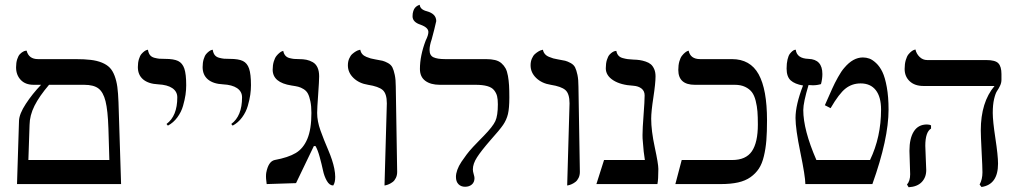

<svg xmlns="http://www.w3.org/2000/svg" viewBox="-20 -766 4229 799"><path d="M184.1 -413.1Q143.6 -365.7 123.5 -325.7Q103.5 -285.6 103 -246.1L98.1 -100.1H435.1L431.2 -231Q428.7 -306.6 419.2 -344.7Q409.7 -382.8 389.6 -397.9Q369.6 -413.1 330.1 -413.1ZM50.8 0 59.1 -263.2Q60.1 -292 87.4 -333.7Q114.7 -375.5 150.9 -413.1H120.1Q85.4 -413.1 66.2 -433.6Q46.9 -454.1 46.9 -485.8Q46.9 -504.9 51.5 -519.3Q56.2 -533.7 62.5 -540.3Q68.8 -546.9 75.2 -550.5Q81.5 -554.2 85.9 -554.7L90.8 -555.2Q99.6 -520 138.2 -520H293.9Q331.5 -520 357.7 -516.8Q383.8 -513.7 404.1 -505.4Q424.3 -497.1 436.5 -484.6Q448.7 -472.2 456.8 -450.9Q464.8 -429.7 468.3 -404.3Q471.7 -378.9 473.1 -340.8L483.9 0Z M678.7 -243.2 672.9 -250Q717.8 -283.2 717.8 -360.8Q717.8 -385.3 696.8 -399.4Q676.3 -413.1 638.7 -415Q597.7 -417 575.7 -435.5Q553.7 -454.1 553.7 -486.8Q553.7 -505.4 558.1 -519.8Q562.5 -534.2 568.6 -541.3Q574.7 -548.3 580.8 -552.7Q586.9 -557.1 591.3 -558.1L595.7 -559.1Q597.7 -545.4 604 -537.1Q610.4 -528.8 622.3 -525.6Q634.3 -522.5 642.8 -521.7Q651.4 -521 667 -521Q703.1 -521 721.2 -512.2Q739.3 -503.4 747.1 -480.5Q754.9 -457.5 754.9 -411.1Q754.9 -392.1 752 -371.6Q749 -351.1 741.7 -325.4Q734.4 -299.8 718 -277.6Q701.7 -255.4 678.7 -243.2Z M948.2 -243.2 942.4 -250Q987.3 -283.2 987.3 -360.8Q987.3 -385.3 966.3 -399.4Q945.8 -413.1 908.2 -415Q867.2 -417 845.2 -435.5Q823.2 -454.1 823.2 -486.8Q823.2 -505.4 827.6 -519.8Q832 -534.2 838.1 -541.3Q844.2 -548.3 850.3 -552.7Q856.4 -557.1 860.8 -558.1L865.2 -559.1Q867.2 -545.4 873.5 -537.1Q879.9 -528.8 891.8 -525.6Q903.8 -522.5 912.4 -521.7Q920.9 -521 936.5 -521Q972.7 -521 990.7 -512.2Q1008.8 -503.4 1016.6 -480.5Q1024.4 -457.5 1024.4 -411.1Q1024.4 -392.1 1021.5 -371.6Q1018.6 -351.1 1011.2 -325.4Q1003.9 -299.8 987.5 -277.6Q971.2 -255.4 948.2 -243.2Z M1299.8 -295.9Q1299.8 -261.7 1313.7 -222.9Q1327.6 -184.1 1346.2 -141.1Q1364.3 -98.6 1371.1 -64.9Q1375 -44.9 1375 -29.8Q1375 -6.3 1366.7 5.9Q1351.1 5.9 1340.1 -13.4Q1329.1 -32.7 1324 -57.4Q1318.8 -82 1310.5 -112.3Q1302.2 -142.6 1293 -158.2H1286.1L1211.9 -3.9L1089.8 0Q1089.8 -2 1088.4 -12.2Q1086.9 -22.5 1086.9 -30.8Q1086.9 -41 1087.9 -46.9Q1096.7 -94.2 1123 -100.1Q1179.2 -110.4 1210.7 -129.2Q1242.2 -147.9 1259 -188Q1275.9 -228 1275.9 -295.9Q1275.9 -324.2 1271.7 -344.2Q1267.6 -364.3 1261.5 -376Q1255.4 -387.7 1243.7 -395Q1231.9 -402.3 1221.2 -405Q1210.4 -407.7 1192.9 -410.2Q1114.7 -422.4 1114.7 -476.1Q1114.7 -495.1 1119.4 -510.3Q1124 -525.4 1130.4 -533.2Q1136.7 -541 1143.1 -546.1Q1149.4 -551.3 1153.8 -552.7L1158.7 -554.2Q1161.1 -542 1167.7 -534.4Q1174.3 -526.9 1185.3 -524.2Q1196.3 -521.5 1203.6 -520.8Q1210.9 -520 1224.1 -520Q1241.7 -520 1255.1 -517.3Q1268.6 -514.6 1281.5 -507.3Q1294.4 -500 1301.3 -485.1Q1308.1 -470.2 1308.1 -448.2Q1308.1 -429.7 1304 -372.3Q1299.8 -314.9 1299.8 -295.9Z M1580.1 5.9 1589.8 -335.9Q1589.8 -376.5 1572.3 -391.6Q1555.2 -406.2 1511.7 -413.1Q1474.6 -418.9 1451.2 -441.4Q1427.7 -463.9 1427.7 -494.1Q1427.7 -509.8 1433.1 -522.2Q1438.5 -534.7 1446 -541.3Q1453.6 -547.9 1460.9 -552.2Q1468.3 -556.6 1473.6 -557.6L1479 -559.1Q1481 -548.8 1487.3 -541.3Q1493.7 -533.7 1504.6 -529.3Q1515.6 -524.9 1522.5 -522.9Q1529.3 -521 1541 -519Q1561.5 -515.6 1571.5 -513.2Q1581.5 -510.7 1594.5 -503.7Q1607.4 -496.6 1613 -485.4Q1618.7 -474.1 1622.8 -454.3Q1627 -434.6 1627 -405.8L1632.8 -50.8Q1632.8 -36.6 1627.4 -25.6Q1622.1 -14.6 1614.3 -8.8Q1606.4 -2.9 1598.6 0.5Q1590.8 3.9 1585.4 4.9Z M1767.6 -558.1Q1767.6 -535.2 1783.9 -527.6Q1800.3 -520 1832.5 -520H2002.4Q2024.4 -520 2040.3 -516.1Q2056.2 -512.2 2066.9 -502.7Q2077.6 -493.2 2084 -481.4Q2090.3 -469.7 2093.8 -450.2Q2097.2 -430.7 2098.4 -410.9Q2099.6 -391.1 2099.6 -360.8Q2099.6 -315.4 2093.8 -291.3Q2087.9 -267.1 2073.7 -246.3Q2059.6 -225.6 2020.5 -182.1Q1982.4 -138.2 1965.1 -111.3Q1947.8 -84.5 1947.8 -61Q1947.8 -52.7 1951.2 -41.5Q1954.6 -30.3 1954.6 -24.9Q1954.6 -7.8 1943.6 1.7Q1932.6 11.2 1915.5 11.2Q1898.4 11.2 1887.9 0.5Q1877.4 -10.3 1877.4 -29.8Q1877.4 -43.5 1883.1 -59.3Q1888.7 -75.2 1900.4 -92.8L1921.9 -123Q1931.6 -136.2 1949 -155Q1966.3 -173.8 1972.7 -179.7L1993.7 -201.2Q2030.8 -239.3 2041.3 -262Q2051.8 -284.7 2051.8 -332Q2051.8 -352.5 2048.6 -365.7Q2045.4 -378.9 2036.1 -390.6Q2026.9 -402.3 2007.6 -407.7Q1988.3 -413.1 1958.5 -413.1H1810.5Q1772 -413.1 1749.8 -429.7Q1727.5 -446.3 1727.5 -479Q1727.5 -534.2 1751.5 -597.2Q1762.7 -619.6 1762.7 -632.8Q1762.7 -651.4 1730.5 -663.1Q1696.8 -673.8 1696.8 -698.2Q1696.8 -710.9 1700 -720.2Q1703.1 -729.5 1707.5 -734.1Q1711.9 -738.8 1716.1 -741.5Q1720.2 -744.1 1723.6 -745.1L1726.6 -746.1Q1728.5 -726.1 1756.3 -719.2Q1795.4 -708.5 1795.4 -678.2Q1795.4 -675.8 1786.9 -642.1Q1778.3 -608.4 1776.4 -602.1Q1767.6 -576.7 1767.6 -558.1Z M2340.3 5.9 2350.1 -335.9Q2350.1 -376.5 2332.5 -391.6Q2315.4 -406.2 2272 -413.1Q2234.9 -418.9 2211.4 -441.4Q2188 -463.9 2188 -494.1Q2188 -509.8 2193.4 -522.2Q2198.7 -534.7 2206.3 -541.3Q2213.9 -547.9 2221.2 -552.2Q2228.5 -556.6 2233.9 -557.6L2239.3 -559.1Q2241.2 -548.8 2247.6 -541.3Q2253.9 -533.7 2264.9 -529.3Q2275.9 -524.9 2282.7 -522.9Q2289.6 -521 2301.3 -519Q2321.8 -515.6 2331.8 -513.2Q2341.8 -510.7 2354.7 -503.7Q2367.7 -496.6 2373.3 -485.4Q2378.9 -474.1 2383.1 -454.3Q2387.2 -434.6 2387.2 -405.8L2393.1 -50.8Q2393.1 -36.6 2387.7 -25.6Q2382.3 -14.6 2374.5 -8.8Q2366.7 -2.9 2358.9 0.5Q2351.1 3.9 2345.7 4.9Z M2689.9 -272Q2689.9 -222.2 2704.8 -153.1Q2719.7 -84 2719.7 -63Q2719.7 -19 2715.8 0H2461.9L2493.7 -100.1H2663.6Q2658.2 -130.9 2654.8 -181.2Q2653.8 -188 2653.8 -204.1Q2653.8 -230.5 2658.2 -287.8Q2662.6 -345.2 2662.6 -369.1Q2662.6 -387.2 2649.7 -397.5Q2636.7 -407.7 2615.7 -409.2Q2563 -412.1 2532 -431.9Q2501 -451.7 2501 -481.9Q2501 -502 2505.6 -516.8Q2510.3 -531.7 2516.6 -538.6Q2522.9 -545.4 2529.3 -549.3Q2535.6 -553.2 2540.5 -553.7L2544.9 -554.2Q2546.9 -542.5 2553.5 -534.9Q2560.1 -527.3 2572 -524.2Q2584 -521 2591.8 -520Q2599.6 -519 2614.7 -518.1Q2630.9 -517.6 2642.3 -515.9Q2653.8 -514.2 2667 -509.8Q2680.2 -505.4 2688.5 -498.3Q2696.8 -491.2 2702.4 -478.5Q2708 -465.8 2708 -448.2Q2708 -419.9 2699 -360.6Q2689.9 -301.3 2689.9 -272Z M3133.8 -248Q3133.8 -279.8 3132.1 -301.8Q3130.4 -323.7 3124.8 -346.4Q3119.1 -369.1 3108.9 -382.6Q3098.6 -396 3080.8 -404.5Q3063 -413.1 3037.6 -413.1H2871.6Q2802.7 -413.1 2802.7 -475.1Q2802.7 -495.1 2807.1 -510.5Q2811.5 -525.9 2817.9 -533.9Q2824.2 -542 2830.6 -547.1Q2836.9 -552.2 2841.3 -553.7L2845.7 -555.2Q2853 -520 2893.6 -520H3025.9Q3102.1 -520 3137 -457Q3171.9 -394 3171.9 -265.1Q3171.9 -216.8 3169.2 -182.4Q3166.5 -147.9 3158.9 -116.2Q3151.4 -84.5 3137.9 -64.2Q3124.5 -43.9 3103.3 -28.8Q3082 -13.7 3051.5 -6.8Q3021 0 2979.5 0H2790.5L2816.9 -100.1H3026.9Q3084 -100.1 3108.9 -136.5Q3133.8 -172.9 3133.8 -248Z M3321.8 -410.2Q3287.6 -416 3270.5 -431.4Q3253.4 -446.8 3253.4 -481Q3253.4 -502.4 3257.3 -518.6Q3261.2 -534.7 3266.8 -542Q3272.5 -549.3 3278.1 -553.7Q3283.7 -558.1 3287.6 -558.6L3291.5 -559.1Q3295.9 -522.5 3344.7 -521Q3402.3 -519 3402.3 -458Q3402.3 -437.5 3396.5 -416Q3380.4 -411.1 3362.8 -411.1Q3359.9 -411.1 3353.8 -411.6Q3347.7 -412.1 3344.7 -412.1Q3322.8 -339.4 3322.8 -308.1Q3322.8 -225.6 3377.4 -100.1H3600.6Q3646.5 -195.8 3646.5 -310.1Q3646.5 -362.8 3624.5 -390.9Q3602.5 -418.9 3561.5 -418.9Q3525.9 -418.9 3498.8 -397.7Q3471.7 -376.5 3436.5 -315.9L3412.6 -328.1L3443.4 -397.5Q3453.1 -419.4 3467.3 -444.8Q3481.4 -470.2 3493.7 -483.9Q3529.8 -526.9 3570.8 -526.9Q3585 -526.9 3597.9 -522.2Q3610.8 -517.6 3626 -503.4Q3641.1 -489.3 3652.1 -466.6Q3663.1 -443.8 3670.4 -403.3Q3677.7 -362.8 3677.7 -310.1Q3677.7 -188 3610.4 0H3331.5Q3331.1 -32.7 3310.8 -131.1Q3290.5 -229.5 3290.5 -274.9Q3290.5 -329.6 3321.8 -410.2Z M3830.6 -159.2Q3830.6 -149.4 3832.5 -108.4Q3834.5 -67.4 3834.5 -58.1Q3834.5 -27.8 3815.7 -8.3Q3796.9 11.2 3761.2 13.2L3754.4 2Q3767.6 -12.7 3767.6 -41Q3767.6 -49.8 3766.1 -89.1Q3764.6 -128.4 3764.6 -138.2Q3764.6 -190.4 3783 -219.2Q3801.3 -248 3837.4 -248Q3848.1 -248 3854.5 -244.1V-231Q3830.6 -216.3 3830.6 -159.2ZM4111.3 -295.9Q4111.3 -262.7 4122.3 -190.4Q4133.3 -118.2 4133.3 -85Q4133.3 2 4064.5 12.2L4056.6 2Q4068.4 -19.5 4068.4 -48.8Q4068.4 -69.8 4064.9 -136Q4061.5 -202.1 4061.5 -223.1Q4061.5 -340.8 4118.7 -408.2H3823.2Q3786.6 -408.2 3765.6 -428Q3744.6 -447.8 3744.6 -479Q3744.6 -500 3749.3 -515.9Q3753.9 -531.7 3760.5 -539.8Q3767.1 -547.9 3773.7 -552.7Q3780.3 -557.6 3784.7 -558.6L3789.6 -560.1Q3793.5 -542 3806.9 -529.1Q3820.3 -516.1 3838.4 -516.1H4084.5Q4122.1 -516.1 4134.8 -502.4Q4147.5 -488.8 4147.5 -458V-434.1Q4147.5 -421.4 4141.8 -409.4Q4136.2 -397.5 4129.4 -387.7Q4122.6 -377.9 4116.9 -354Q4111.3 -330.1 4111.3 -295.9Z"/></svg>

Font: Linux Libertine Display G
Style: Regular
Weight: 400
Designer: Philipp H. Poll
Foundry: Philipp H. Poll
Version: Version 5.0.9